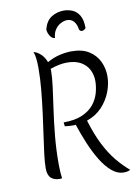

<svg xmlns="http://www.w3.org/2000/svg" viewBox="-114 -1130 890 1250"><g transform="rotate(-10 331.0 -505.0)"><path d="M104 -67Q104 -104 111 -160.5Q118 -217 128 -285Q138 -353 147.5 -427Q157 -501 164 -575Q171 -649 171 -717Q171 -795 157 -826Q179 -822 202.5 -801Q226 -780 239 -745Q281 -769 323.5 -778.5Q366 -788 401 -788Q472 -788 516.5 -759.5Q561 -731 582.5 -685.5Q604 -640 604 -589Q604 -538 584 -485.5Q564 -433 524 -390Q484 -347 423 -326Q452 -230 486.5 -162.5Q521 -95 560.5 -47Q600 1 644 38Q637 43 626 45.5Q615 48 601 48Q559 48 521.5 16Q484 -16 452 -68.5Q420 -121 393.5 -184.5Q367 -248 346 -312Q337 -311 328 -311Q315 -311 302 -312Q289 -313 274 -315L271 -341Q346 -341 395 -362.5Q444 -384 471.5 -418.5Q499 -453 510 -493.5Q521 -534 521 -571Q521 -611 504 -645Q487 -679 451 -700Q415 -721 358 -721Q335 -721 307 -715.5Q279 -710 248 -699Q249 -692 249 -685Q249 -643 240.5 -578.5Q232 -514 220.5 -434Q209 -354 200.5 -265.5Q192 -177 192 -85Q192 -63 193 -38.5Q194 -14 198 15Q192 16 189 16.5Q186 17 182 17Q146 17 125 -2.5Q104 -22 104 -67ZM518 -921Q513 -915 506.5 -911Q500 -907 492 -907Q480 -907 474 -920Q470 -953 453 -973Q436 -993 409 -993Q388 -993 365.5 -981Q343 -969 328 -946.5Q313 -924 311 -892Q292 -892 278.5 -914Q265 -936 265 -958Q280 -1013 316.5 -1035.5Q353 -1058 398 -1058Q427 -1058 454.5 -1046.5Q482 -1035 500 -1005.5Q518 -976 518 -921Z"/></g></svg>

Font: Merienda Light
Style: Regular
Weight: 300
Designer: Eduardo Rodriguez Tunni
Foundry: Eduardo Rodriguez Tunni
Version: Version 2.001; ttfautohint (v1.8.4.7-5d5b)